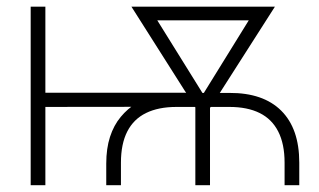

<svg xmlns="http://www.w3.org/2000/svg" viewBox="-20 -542 935 562"><path d="M291 0V-63Q291 -107.4 302 -141.4Q313 -175.3 333.3 -199.7Q353.5 -224.1 379.4 -239.7Q405.3 -255.4 435.3 -262.7Q465.3 -270 496.6 -270H651.4Q750.5 -270.5 803.2 -218Q856 -165.5 856 -65.9V0H813V-65.9Q813 -120.6 794.4 -157Q775.9 -193.4 740 -211.2Q704.1 -229 651.4 -229H496.6Q443.8 -229 407.5 -211.2Q371.1 -193.4 352.5 -157Q334 -120.6 334 -65.9V0ZM69.8 0V-522.5H112.8V0ZM93.3 -229V-270.5H522.9V-229.5ZM551.8 0V-266.1H594.7V0ZM551.8 -227.5 364.7 -522.5H415.5L589.8 -242.2L578.1 -227.5ZM570.8 -227.5 560.1 -243.2 732.9 -522.5H784.7L596.2 -227.5ZM403.3 -482.4V-522.5H749.5V-482.4Z"/></svg>

Font: Inter 28pt ExtraLight
Style: Regular
Weight: 250
Designer: Rasmus Andersson
Foundry: rsms
Version: Version 4.001;git-66647c0bb